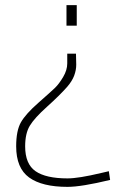

<svg xmlns="http://www.w3.org/2000/svg" viewBox="-20 -520 487 748"><path d="M43 50Q43 -11 61.5 -43.5Q80 -76 129.5 -119.5Q179 -163 194.5 -178Q210 -193 226 -220Q242 -247 242 -273V-311H276Q277 -289 277 -268Q277 -247 269 -225.5Q261 -204 242 -182Q212 -148 163 -104Q114 -60 96 -30Q78 0 78 50Q78 119 118.5 147Q159 175 243 175Q286 175 374 154L404 147L409 181Q297 208 243 208Q144 208 93.5 171.5Q43 135 43 50ZM279 -500V-420H239V-500Z"/></svg>

Font: Titillium Web ExtraLight
Style: Regular
Weight: 275
Version: Version 1.002;PS 57.000;hotconv 1.0.70;makeotf.lib2.5.55311